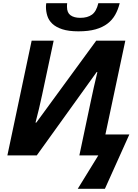

<svg xmlns="http://www.w3.org/2000/svg" viewBox="-20 -967 861 1195"><path d="M26 0 177 -714H314L242 -376Q234 -338 222.5 -289.5Q211 -241 201 -204H206L579 -714H760L636 -130H785L633 208H464L592 0H474L545 -336Q554 -381 564 -424Q574 -467 586 -518L582 -519L209 0ZM266 -924Q266 -930 266.5 -936Q267 -942 268 -947H398Q397 -939 397 -934Q397 -929 397 -924Q397 -888 419 -872Q441 -856 480 -856Q525 -856 552.5 -876Q580 -896 592 -947H725Q715 -907 697 -875Q679 -843 649 -820Q619 -797 575 -784.5Q531 -772 468 -772Q407 -772 367.5 -785Q328 -798 305.5 -819.5Q283 -841 274.5 -868.5Q266 -896 266 -924Z"/></svg>

Font: BC Sans
Style: Bold Italic
Weight: 700
Italic angle: -12°
Designer: Monotype Design Team
Province of B.C.
Foundry: Monotype Imaging Inc.
Version: Version 2.000;GOOG;noto-source:20170915:90ef993387c0